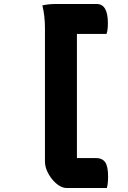

<svg xmlns="http://www.w3.org/2000/svg" viewBox="-20 -780 640 961"><path d="M515 161H313Q289 161 264 140.5Q239 120 222 89Q205 58 205 29V-640Q205 -701 192 -753Q224 -760 259 -760H464Q520 -760 520 -664Q520 -648 518.5 -634.5Q517 -621 513 -610H365V11H459Q492 11 506.5 32Q521 53 521 103Q521 138 515 161Z"/></svg>

Font: Recursive Mn Csl St XBd
Style: Regular
Weight: 800
Monospace: yes
Version: Version 1.079;hotconv 1.0.112;makeotfexe 2.5.65598; ttfautoh